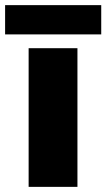

<svg xmlns="http://www.w3.org/2000/svg" viewBox="-57 -729 415 749"><path d="M54.7 0Q102.5 0 245.1 0Q245.1 -134.8 245.1 -541Q197.3 -541 54.7 -541Q54.7 -506.8 54.7 -405.3Q54.7 -303.7 54.7 0ZM-37.1 -594.7Q56.6 -594.7 337.9 -594.7Q337.9 -623 337.9 -709Q244.1 -709 -37.1 -709Q-37.1 -680.7 -37.1 -594.7Z"/></svg>

Font: Big-Shock
Style: Black
Weight: 400